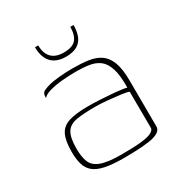

<svg xmlns="http://www.w3.org/2000/svg" viewBox="-137 -656 727 767"><g transform="rotate(-30 226.5 -272.5)"><path d="M216 8Q164 8 131 1Q98 -6 80 -21Q62 -36 55 -60Q48 -84 48 -118Q48 -169 61.5 -196Q75 -223 107.5 -233Q140 -243 196 -243Q221 -243 248.5 -241.5Q276 -240 301.5 -238Q327 -236 345 -233.5Q363 -231 369 -229Q370 -284 360 -316Q350 -348 331 -363Q312 -378 284.5 -382.5Q257 -387 224 -387Q191 -387 158.5 -384Q126 -381 101 -374Q76 -367 67 -355V-362Q67 -379 80.5 -385Q94 -391 106 -394Q123 -399 154.5 -402Q186 -405 217 -405Q258 -405 290 -400.5Q322 -396 344.5 -380.5Q367 -365 379 -333.5Q391 -302 391 -247L392 -36Q392 -13 354.5 -2.5Q317 8 216 8ZM216 -9Q274 -9 306 -12.5Q338 -16 352.5 -23Q367 -30 370 -40L369 -210Q361 -214 334 -217.5Q307 -221 275.5 -224Q244 -227 220 -227Q166 -227 133 -221.5Q100 -216 85.5 -193Q71 -170 71 -119Q71 -82 80.5 -57.5Q90 -33 121 -21Q152 -9 216 -9ZM219 -458Q189 -458 169 -469.5Q149 -481 139.5 -502.5Q130 -524 130 -553H145Q145 -516 164 -496.5Q183 -477 219 -477Q261 -477 277 -496.5Q293 -516 293 -553H308Q308 -524 299.5 -502.5Q291 -481 271.5 -469.5Q252 -458 219 -458Z"/></g></svg>

Font: Genos Thin Thin
Style: Regular
Weight: 250
Version: Version 1.010